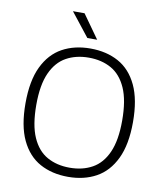

<svg xmlns="http://www.w3.org/2000/svg" viewBox="-100 -1027 957 1117"><g transform="rotate(10 378.0 -468.0)"><path d="M378 9Q283 9 211.5 -30.2Q140 -69.5 100.2 -153.2Q60.5 -237 60.5 -370Q60.5 -503 100.8 -586.8Q141 -670.5 212.5 -709.8Q284 -749 378 -749Q473 -749 544.5 -709.8Q616 -670.5 655.8 -586.5Q695.5 -502.5 695.5 -370Q695.5 -237.5 655.2 -153.5Q615 -69.5 543.5 -30.2Q472 9 378 9ZM378 -45Q454 -45 511.2 -76.8Q568.5 -108.5 600.2 -179.5Q632 -250.5 632 -367.5Q632 -487.5 600 -559.2Q568 -631 511 -663Q454 -695 378 -695Q302.5 -695 245.2 -663.2Q188 -631.5 156 -560.5Q124 -489.5 124 -372.5Q124 -252.5 155.8 -180.8Q187.5 -109 244.8 -77Q302 -45 378 -45ZM349 -806 239.5 -945H308L407 -806Z"/></g></svg>

Font: Encode Sans SemiExpanded Light
Style: Regular
Weight: 300
Width: 6
Designer: Multiple Designers
Foundry: Impallari Type
Version: Version 3.002